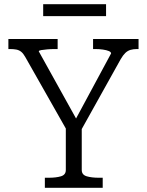

<svg xmlns="http://www.w3.org/2000/svg" viewBox="-20 -896 701 916"><path d="M294 -304 303 -267 100 -625Q91 -641 81 -649Q71 -657 58 -659.5Q45 -662 28 -662H20V-710H255V-662H241Q223 -662 205.5 -660.5Q188 -659 176.5 -657Q165 -655 165 -651L356 -307L329 -305L510 -641Q510 -648 499 -652.5Q488 -657 471 -659.5Q454 -662 436 -662H424V-710H641V-662H633Q616 -662 602.5 -658Q589 -654 578 -643.5Q567 -633 556 -614L362 -266L370 -304V-85Q370 -62 393.5 -55Q417 -48 452 -48H470V0H194V-48H212Q248 -48 271 -55Q294 -62 294 -85ZM186 -876H486V-819H186Z"/></svg>

Font: Roboto Serif SemiCondensed Light
Style: Regular
Weight: 300
Width: 4
Designer: Greg Gazdowicz
Foundry: Commercial Type
Version: Version 1.007